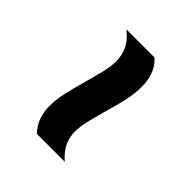

<svg xmlns="http://www.w3.org/2000/svg" viewBox="6 -670 638 638"><g transform="rotate(-45 325.0 -351.0)"><path d="M455 -265Q421 -265 385.5 -273Q350 -281 314 -292Q280 -301 249.5 -309Q219 -317 191 -317Q167 -317 144 -307Q121 -297 97 -270V-401Q117 -420 141 -428.5Q165 -437 191 -437Q224 -437 260.5 -428.5Q297 -420 332 -410Q365 -401 396 -393Q427 -385 455 -385Q480 -385 504.5 -395.5Q529 -406 553 -436V-304Q534 -283 508.5 -274Q483 -265 455 -265Z"/></g></svg>

Font: REM Medium
Style: Bold
Weight: 700
Version: Version 1.005;gftools[0.9.28]